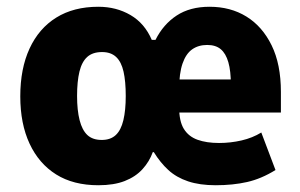

<svg xmlns="http://www.w3.org/2000/svg" viewBox="-20 -537 888 568"><path d="M271 11Q197 11 146 -21Q95 -53 67.5 -112Q40 -171 40 -252Q40 -334 67.5 -393.5Q95 -453 146.5 -485Q198 -517 271 -517Q324 -517 366 -492.5Q408 -468 429 -419H440Q463 -465 502.5 -491Q542 -517 600 -517Q662 -517 709 -488Q756 -459 783.5 -403Q811 -347 811 -265V-204H491V-302H674L663 -286Q663 -327 655.5 -353Q648 -379 633 -391.5Q618 -404 593 -404Q567 -404 548.5 -391Q530 -378 520 -349Q510 -320 510 -274V-219Q510 -178 524 -155.5Q538 -133 564.5 -123.5Q591 -114 628 -114Q662 -114 694.5 -121.5Q727 -129 753 -145L795 -34Q753 -8 711 1.5Q669 11 618 11Q571 11 536.5 -0.5Q502 -12 478 -34Q454 -56 435 -87H432Q422 -59 401.5 -36.5Q381 -14 349 -1.5Q317 11 271 11ZM281 -123Q307 -123 322.5 -137.5Q338 -152 345 -181.5Q352 -211 352 -253Q352 -296 345.5 -325Q339 -354 323.5 -368.5Q308 -383 282 -383Q254 -383 238 -368.5Q222 -354 215 -325Q208 -296 208 -253Q208 -211 215.5 -181.5Q223 -152 238.5 -137.5Q254 -123 281 -123Z"/></svg>

Font: Nunito Sans 7pt Condensed Black
Style: Regular
Weight: 900
Width: 3
Designer: Vernon Adams
Foundry: Vernon Adams
Version: Version 3.101;gftools[0.9.27]